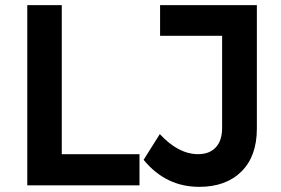

<svg xmlns="http://www.w3.org/2000/svg" viewBox="-20 -720 1090 746"><path d="M86 -700H220V-121H522V0H86ZM978 -220Q978 -113 918 -53.5Q858 6 754 6Q624 6 538 -99L601 -199Q673 -121 750 -121Q794 -121 818.5 -147.5Q843 -174 843 -223V-581H602V-700H978Z"/></svg>

Font: Montserrat arm Medium
Style: Regular
Weight: 500
Designer: Julieta Ulanovsky
Foundry: Julieta Ulanovsky
Version: Version 6.000;PS 006.000;hotconv 1.0.88;makeotf.lib2.5.64775